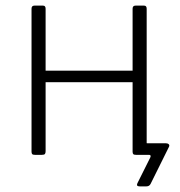

<svg xmlns="http://www.w3.org/2000/svg" viewBox="-20 -550 641 682"><path d="M476 112Q463 112 468 101L514 9Q516 4 514.5 2Q513 0 509 0H469V-41H497V-49Q497 -41 504 -41H570Q576 -41 579.5 -37.5Q583 -34 580 -28L515 103Q513 107 509.5 109.5Q506 112 500 112ZM142 -519V-13Q142 -6 139.5 -3Q137 0 129 0H104Q97 0 94.5 -2.5Q92 -5 92 -11V-519Q92 -530 102 -530H133Q142 -530 142 -519ZM501 -519V-13Q501 -6 498.5 -3Q496 0 488 0H463Q456 0 453.5 -2.5Q451 -5 451 -11V-519Q451 -530 461 -530H492Q501 -530 501 -519ZM123 -258Q116 -258 116 -265V-292Q116 -299 123 -299H477Q484 -299 484 -292V-265Q484 -258 477 -258Z"/></svg>

Font: Libre Franklin ExtraLight
Style: Regular
Weight: 250
Designer: Pablo Impallari, Rodrigo Fuenzalida, Nhung Nguyen
Foundry: Impallari Type
Version: Version 3.000